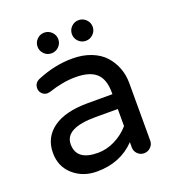

<svg xmlns="http://www.w3.org/2000/svg" viewBox="-126 -777 808 887"><g transform="rotate(-20 277.5 -333.5)"><path d="M480 -323.2V-40Q480 -21.5 466.3 -8.3Q452.6 4.9 434.1 4.9Q415.5 4.9 402.3 -8.3Q389.2 -21.5 389.2 -40V-65.9Q316.4 9.8 201.2 9.8Q132.3 9.8 85.2 -31.7Q38.1 -73.2 38.1 -140.1Q38.1 -215.8 97.4 -258.8Q156.7 -301.8 268.1 -301.8H389.2V-310.1Q389.2 -375.5 356.7 -404.8Q324.2 -434.1 254.9 -434.1Q193.4 -434.1 122.1 -410.2Q112.3 -408.2 108.9 -408.2Q93.8 -408.2 82.8 -419.2Q71.8 -430.2 71.8 -445.8Q71.8 -473.1 98.1 -483.9Q184.6 -520 271 -520Q322.3 -520 363 -503.9Q403.8 -487.8 428.7 -460.2Q453.6 -432.6 466.8 -397.7Q480 -362.8 480 -323.2ZM389.2 -145V-229H279.8Q128.9 -229 128.9 -149.9Q128.9 -69.8 234.9 -69.8Q277.8 -69.8 319.1 -90.6Q360.4 -111.3 389.2 -145ZM226.1 -661.9Q241.2 -647 241.2 -626Q241.2 -605 226.1 -590.1Q210.9 -575.2 189.9 -575.2Q168.9 -575.2 154.1 -590.1Q139.2 -605 139.2 -626Q139.2 -647 154.1 -661.9Q168.9 -676.8 189.9 -676.8Q210.9 -676.8 226.1 -661.9ZM395 -661.9Q410.2 -647 410.2 -626Q410.2 -605 395 -590.1Q379.9 -575.2 358.9 -575.2Q337.9 -575.2 323 -590.1Q308.1 -605 308.1 -626Q308.1 -647 323 -661.9Q337.9 -676.8 358.9 -676.8Q379.9 -676.8 395 -661.9Z"/></g></svg>

Font: Aka-Acid-Varela
Style: Regular
Weight: 400
Designer: Joe Prince, Avraham Cornfeld, Cyberella
Foundry: Joe Prince, Avraham Cornfeld, Cyberella
Version: Version 2.000; ttfautohint (v1.5.33-1714) -l 8 -r 50 -G 200 